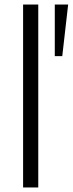

<svg xmlns="http://www.w3.org/2000/svg" viewBox="-20 -828 321 848"><path d="M82 -808H149V0H82ZM222 -808H281L255 -580H222Z"/></svg>

Font: EncodeSans
Style: Light
Weight: 300
Designer: Pablo Impallari, Andres Torresi
Foundry: Pablo Impallari, Andres Torresi
Version: Version 1.000; ttfautohint (v1.4.1)